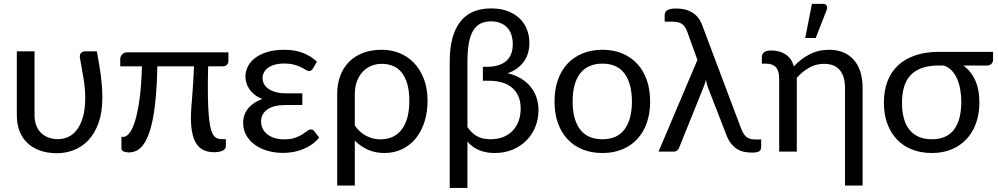

<svg xmlns="http://www.w3.org/2000/svg" viewBox="-20 -766 5042 970"><path d="M469.5 -506.5Q475 -475 480 -446.2Q485 -417.5 488.8 -389.2Q492.5 -361 494.8 -332Q497 -303 497 -271.5Q497 -198.5 478 -145.5Q459 -92.5 427.2 -58.5Q395.5 -24.5 354 -8.2Q312.5 8 268 8Q220 8 182.5 -5.2Q145 -18.5 118.8 -43.2Q92.5 -68 78.8 -103.5Q65 -139 65 -183.5V-506.5H154.5V-183.5Q154.5 -155 163 -132.5Q171.5 -110 187.2 -94.8Q203 -79.5 224.8 -71.2Q246.5 -63 273.5 -63Q298 -63 322.5 -73.2Q347 -83.5 366.5 -107.8Q386 -132 398.2 -172Q410.5 -212 410.5 -271.5Q410.5 -323 401.2 -373.8Q392 -424.5 383.5 -476Q382 -492.5 390.5 -499.5Q399 -506.5 408.5 -506.5Z M1134 -459.5Q1134 -447.5 1126.8 -439.2Q1119.5 -431 1105 -431H1031.5Q1031 -402.5 1030.5 -378Q1030 -353.5 1030 -328.5Q1030 -269 1032 -226.2Q1034 -183.5 1037.8 -154Q1041.5 -124.5 1047.5 -106.5Q1053.5 -88.5 1061.5 -79Q1069.5 -69.5 1079.5 -66.2Q1089.5 -63 1102 -63H1121V-27Q1121 -12.5 1104.2 -4.8Q1087.5 3 1062 3Q1032.5 3 1010.2 -7Q988 -17 973.5 -38Q959 -59 951.8 -92.2Q944.5 -125.5 944.5 -172Q944.5 -194.5 946.5 -220.8Q948.5 -247 951 -278.5Q953.5 -310 956 -347.8Q958.5 -385.5 960 -431H775Q773.5 -345 767.5 -279Q761.5 -213 752 -164.8Q742.5 -116.5 729.8 -84Q717 -51.5 701.8 -32Q686.5 -12.5 668.5 -4.2Q650.5 4 631 4Q625 4 618.5 3Q612 2 606.2 -0.2Q600.5 -2.5 597 -6Q593.5 -9.5 593.5 -14V-74.5H603.5Q618.5 -74.5 634 -93.8Q649.5 -113 662.5 -155.2Q675.5 -197.5 685 -265.5Q694.5 -333.5 697 -431H587.5V-468.5Q587.5 -474 589.8 -479.8Q592 -485.5 596.5 -490.5Q601 -495.5 607.2 -498.5Q613.5 -501.5 622 -501.5H1134Z M1592.5 -71Q1576 -50.5 1555 -36Q1534 -21.5 1510.2 -12Q1486.5 -2.5 1461 2Q1435.5 6.5 1410.5 6.5Q1369 6.5 1332.5 -4Q1296 -14.5 1268.2 -34.2Q1240.5 -54 1224.5 -82Q1208.5 -110 1208.5 -145Q1208.5 -188.5 1234.5 -219.2Q1260.5 -250 1305.5 -266Q1282 -275 1265.8 -288Q1249.5 -301 1239.5 -316Q1229.5 -331 1224.8 -347.2Q1220 -363.5 1220 -379Q1220 -405.5 1232.2 -430Q1244.5 -454.5 1269 -473.2Q1293.5 -492 1330 -503.2Q1366.5 -514.5 1415.5 -514.5Q1471.5 -514.5 1512.2 -498Q1553 -481.5 1581 -454.5L1561 -420Q1555.5 -412 1551.2 -409.5Q1547 -407 1540.5 -407Q1534 -407 1525 -413Q1516 -419 1501.8 -426Q1487.5 -433 1466.8 -439Q1446 -445 1416.5 -445Q1388.5 -445 1368 -439.2Q1347.5 -433.5 1333.8 -423.2Q1320 -413 1313.2 -399.5Q1306.5 -386 1306.5 -371Q1306.5 -354.5 1314.5 -340.5Q1322.5 -326.5 1338 -316.2Q1353.5 -306 1375.5 -300.2Q1397.5 -294.5 1425.5 -294.5H1507.5V-235.5H1425.5Q1361.5 -235.5 1330.2 -212.8Q1299 -190 1299 -152.5Q1299 -133 1307 -116.5Q1315 -100 1330.2 -87.8Q1345.5 -75.5 1367 -68.8Q1388.5 -62 1415.5 -62Q1448.5 -62 1470.5 -69.8Q1492.5 -77.5 1507.2 -87Q1522 -96.5 1531.8 -104.2Q1541.5 -112 1550.5 -112Q1561.5 -112 1567.5 -103.5Z M1772.5 -132Q1798 -95.5 1831.8 -78.8Q1865.5 -62 1901.5 -62Q1972 -62 2010 -112.5Q2048 -163 2048 -256.5Q2048 -306 2037.8 -341.5Q2027.5 -377 2009.2 -399.8Q1991 -422.5 1965.2 -433Q1939.5 -443.5 1908.5 -443.5Q1880 -443.5 1855.2 -433.2Q1830.5 -423 1812.2 -403.2Q1794 -383.5 1783.2 -355Q1772.5 -326.5 1772.5 -290ZM1683.5 -290Q1683.5 -341.5 1699 -383Q1714.5 -424.5 1743.5 -453.8Q1772.5 -483 1814.2 -498.8Q1856 -514.5 1908.5 -514.5Q1956.5 -514.5 1998.8 -497.5Q2041 -480.5 2072.2 -447.5Q2103.5 -414.5 2121.8 -366.5Q2140 -318.5 2140 -256.5Q2140 -200.5 2125 -152.2Q2110 -104 2082 -68.8Q2054 -33.5 2013.2 -13.2Q1972.5 7 1921.5 7Q1876 7 1838.5 -9.8Q1801 -26.5 1772.5 -56V171.5H1683.5Z M2341.5 -124Q2363 -93 2390.2 -77.8Q2417.5 -62.5 2458 -62.5Q2495.5 -62.5 2524 -74.5Q2552.5 -86.5 2571.8 -107.5Q2591 -128.5 2600.8 -156.5Q2610.5 -184.5 2610.5 -217Q2610.5 -255.5 2597.8 -282.2Q2585 -309 2563.2 -326Q2541.5 -343 2512.2 -350.5Q2483 -358 2450 -358H2419.5V-428.5H2439.5Q2468 -428.5 2492 -434.8Q2516 -441 2533.5 -454.5Q2551 -468 2560.8 -489.5Q2570.5 -511 2570.5 -542Q2570.5 -598.5 2541 -628.2Q2511.5 -658 2460 -658Q2429.5 -658 2407.2 -646.8Q2385 -635.5 2370.2 -611Q2355.5 -586.5 2348.5 -547.5Q2341.5 -508.5 2341.5 -453ZM2252 -456Q2252 -585 2303.8 -654.2Q2355.5 -723.5 2461.5 -723.5Q2511 -723.5 2547.2 -709Q2583.5 -694.5 2607.5 -670.5Q2631.5 -646.5 2643 -615Q2654.5 -583.5 2654.5 -549.5Q2654.5 -492.5 2625.2 -453Q2596 -413.5 2544.5 -396Q2581.5 -387.5 2610.5 -370.2Q2639.5 -353 2659.5 -329Q2679.5 -305 2690 -274.5Q2700.5 -244 2700.5 -208.5Q2700.5 -165 2684.8 -125.8Q2669 -86.5 2640 -57Q2611 -27.5 2570.2 -10.2Q2529.5 7 2479.5 7Q2435.5 7 2401.2 -7Q2367 -21 2341.5 -50.5V183.5H2252Z M3023.5 -514.5Q3079 -514.5 3123.5 -496Q3168 -477.5 3199.5 -443.5Q3231 -409.5 3247.8 -361.2Q3264.5 -313 3264.5 -253.5Q3264.5 -193.5 3247.8 -145.5Q3231 -97.5 3199.5 -63.5Q3168 -29.5 3123.5 -11.2Q3079 7 3023.5 7Q2967.5 7 2922.8 -11.2Q2878 -29.5 2846.5 -63.5Q2815 -97.5 2798.2 -145.5Q2781.5 -193.5 2781.5 -253.5Q2781.5 -313 2798.2 -361.2Q2815 -409.5 2846.5 -443.5Q2878 -477.5 2922.8 -496Q2967.5 -514.5 3023.5 -514.5ZM3023.5 -62.5Q3098.5 -62.5 3135.5 -112.8Q3172.5 -163 3172.5 -253Q3172.5 -343.5 3135.5 -394Q3098.5 -444.5 3023.5 -444.5Q2985.5 -444.5 2957.2 -431.5Q2929 -418.5 2910.2 -394Q2891.5 -369.5 2882.2 -333.8Q2873 -298 2873 -253Q2873 -163 2910.2 -112.8Q2947.5 -62.5 3023.5 -62.5Z M3825.5 -61.5V-25.5Q3825.5 -6.5 3814 -0.8Q3802.5 5 3780 5Q3760 5 3740.8 1.2Q3721.5 -2.5 3704.2 -13Q3687 -23.5 3672.5 -42Q3658 -60.5 3647.5 -90L3556.5 -324.5Q3552.5 -335.5 3550.2 -345Q3548 -354.5 3546.5 -363Q3544 -354 3541.2 -345Q3538.5 -336 3534.5 -326L3410.5 -18.5Q3407.5 -11.5 3400.8 -5.8Q3394 0 3382.5 0H3307L3503.5 -463.5L3453 -603Q3447.5 -618 3441 -628.2Q3434.5 -638.5 3425.5 -644.8Q3416.5 -651 3404 -653.8Q3391.5 -656.5 3374 -656.5H3338V-689.5Q3338 -696.5 3340.5 -702.5Q3343 -708.5 3349.2 -713Q3355.5 -717.5 3366.5 -720.2Q3377.5 -723 3394.5 -723Q3416 -723 3436 -719Q3456 -715 3473.5 -705.2Q3491 -695.5 3505 -679Q3519 -662.5 3528 -637.5L3724 -117Q3735 -87.5 3750.8 -74.5Q3766.5 -61.5 3795 -61.5Z M3829 -480.5Q3829 -492 3839.8 -501.5Q3850.5 -511 3877 -511Q3918 -511 3948.5 -491.5Q3979 -472 3990.5 -430.5Q4025 -468 4069.5 -491.2Q4114 -514.5 4168.5 -514.5Q4210.5 -514.5 4242 -500.8Q4273.5 -487 4295 -461.8Q4316.5 -436.5 4327.2 -401Q4338 -365.5 4338 -322.5V171.5H4249V-322.5Q4249 -380 4222.8 -411.8Q4196.5 -443.5 4142.5 -443.5Q4103 -443.5 4068.8 -424.5Q4034.5 -405.5 4005.5 -373V0H3916.5V-369Q3916.5 -408 3900 -426.2Q3883.5 -444.5 3850.5 -444.5H3829ZM4048 -574 4082 -746.5H4137.5Q4151 -746.5 4156 -737.8Q4161 -729 4156 -714.5L4101 -574Z M4722.5 -435Q4673 -435 4637.8 -422.5Q4602.5 -410 4580 -386Q4557.5 -362 4547.2 -326.8Q4537 -291.5 4537 -246Q4537 -156 4575.8 -109.2Q4614.5 -62.5 4687.5 -62.5Q4763 -62.5 4799.8 -111.2Q4836.5 -160 4836.5 -252Q4836.5 -285 4831 -315Q4825.5 -345 4814.8 -369.2Q4804 -393.5 4787.2 -410.5Q4770.5 -427.5 4748 -435ZM4997 -504V-462Q4997 -457.5 4995 -452.8Q4993 -448 4989.2 -444Q4985.5 -440 4980 -437.5Q4974.5 -435 4967.5 -435H4847Q4885.5 -407 4906.8 -360.5Q4928 -314 4928 -248.5Q4928 -192 4911.5 -145.2Q4895 -98.5 4864 -64.5Q4833 -30.5 4788.5 -11.8Q4744 7 4688 7Q4633.5 7 4588.8 -10.2Q4544 -27.5 4512.2 -60.5Q4480.5 -93.5 4463 -140.8Q4445.5 -188 4445.5 -248Q4445.5 -307.5 4463.5 -355Q4481.5 -402.5 4516.8 -435.5Q4552 -468.5 4603.8 -486.2Q4655.5 -504 4722.5 -504Z"/></svg>

Font: Lato 2
Style: Regular
Weight: 400
Designer: Lukasz Dziedzic with Adam Twardoch and Botio Nikoltchev
Foundry: tyPoland Lukasz Dziedzic
Version: Version 2.015; 2015-08-06; http://www.latofonts.com/